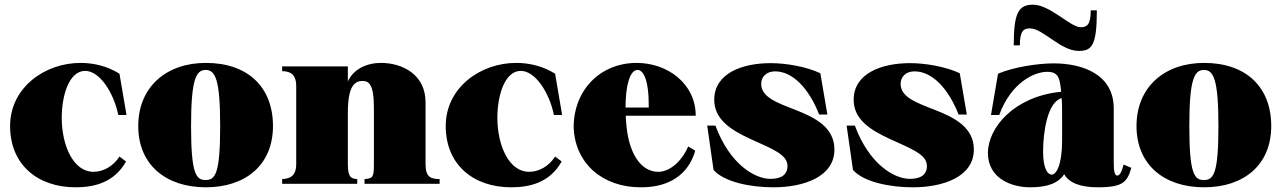

<svg xmlns="http://www.w3.org/2000/svg" viewBox="-20 -783 5461 818"><path d="M302 15C383 15 467 -6 517 -95L489 -116C462 -74 420 -51 378 -51C292 -51 243 -164 243 -281C243 -376 274 -481 343 -481C404 -481 464 -390 484 -293H519L489 -469C438 -501 380 -515 323 -515C171 -515 23 -410 23 -246C23 -81 141 15 302 15Z M857 15C1026 15 1143 -80 1143 -246C1143 -412 1036 -515 857 -515C688 -515 569 -412 569 -246C569 -80 688 15 857 15ZM856 -16C815 -16 794 -43 794 -246C794 -444 815 -485 856 -485C897 -485 918 -446 918 -246C918 -42 897 -16 856 -16Z M1793 -84V-347C1793 -466 1694 -515 1603 -515C1543 -515 1486 -489 1462 -436V-500H1182V-480C1208 -479 1242 -474 1242 -416V-84C1242 -26 1207 -22 1182 -20V0H1502V-20C1477 -22 1462 -26 1462 -84V-302C1462 -413 1489 -438 1524 -438C1550 -438 1573 -427 1573 -324V-84C1573 -27 1568 -23 1533 -20V0H1853V-20C1817 -21 1793 -26 1793 -84Z M2158 15C2239 15 2323 -6 2373 -95L2345 -116C2318 -74 2276 -51 2234 -51C2148 -51 2099 -164 2099 -281C2099 -376 2130 -481 2199 -481C2260 -481 2320 -390 2340 -293H2375L2345 -469C2294 -501 2236 -515 2179 -515C2027 -515 1879 -410 1879 -246C1879 -81 1997 15 2158 15Z M2710 15C2890 15 2930 -101 2942 -141L2912 -159C2889 -104 2839 -51 2784 -51C2718 -51 2662 -116 2649 -246C2648 -261 2646 -276 2646 -290H2944C2944 -426 2825 -515 2692 -515C2540 -515 2424 -402 2424 -240C2430 -88 2545 15 2710 15ZM2645 -325C2645 -419 2664 -485 2696 -485C2720 -485 2745 -446 2744 -325Z M3275 15C3403 15 3535 -29 3535 -146C3535 -240 3453 -282 3371 -314C3289 -346 3223 -369 3223 -426C3223 -454 3244 -479 3282 -479C3357 -479 3426 -407 3470 -295H3505L3475 -471C3413 -500 3327 -514 3263 -514C3141 -514 3023 -470 3023 -358C3023 -276 3090 -231 3177 -191C3271 -148 3335 -125 3335 -76C3335 -38 3308 -21 3262 -21C3196 -21 3089 -83 3028 -248H2993L3020 -59C3066 -7 3178 15 3275 15Z M3869 15C3997 15 4129 -29 4129 -146C4129 -240 4047 -282 3965 -314C3883 -346 3817 -369 3817 -426C3817 -454 3838 -479 3876 -479C3951 -479 4020 -407 4064 -295H4099L4069 -471C4007 -500 3921 -514 3857 -514C3735 -514 3617 -470 3617 -358C3617 -276 3684 -231 3771 -191C3865 -148 3929 -125 3929 -76C3929 -38 3902 -21 3856 -21C3790 -21 3683 -83 3622 -248H3587L3614 -59C3660 -7 3772 15 3869 15Z M4369 15C4441 15 4489 -2 4514 -41C4534 -3 4586 15 4656 15C4768 15 4782 -9 4800 -68L4767 -82C4759 -51 4751 -35 4740 -35C4729 -35 4725 -53 4725 -90V-321C4725 -466 4593 -513 4469 -513C4404 -513 4300 -498 4232 -469L4202 -293H4237C4288 -432 4387 -477 4441 -477C4489 -477 4495 -452 4501 -392C4302 -373 4189 -240 4189 -131C4189 -23 4289 15 4369 15ZM4461 -39C4446 -39 4424 -59 4424 -137C4424 -218 4442 -348 4503 -365C4505 -345 4505 -322 4505 -296V-184C4505 -77 4479 -39 4461 -39ZM4368 -662C4424 -662 4498 -566 4576 -566C4633 -566 4653 -591 4653 -739H4627C4627 -676 4610 -667 4584 -667C4540 -667 4454 -763 4381 -763C4319 -763 4299 -728 4299 -590H4325C4325 -653 4342 -662 4368 -662Z M5110 15C5279 15 5396 -80 5396 -246C5396 -412 5289 -515 5110 -515C4941 -515 4822 -412 4822 -246C4822 -80 4941 15 5110 15ZM5109 -16C5068 -16 5047 -43 5047 -246C5047 -444 5068 -485 5109 -485C5150 -485 5171 -446 5171 -246C5171 -42 5150 -16 5109 -16Z"/></svg>

Font: Sprat Condensed Black
Style: Regular
Weight: 900
Designer: Ethan Nakache
Foundry: Collletttivo
Version: Version 2.000;Glyphs 3.2 (3217)